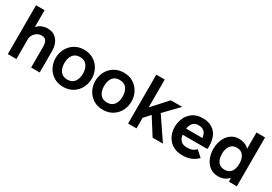

<svg xmlns="http://www.w3.org/2000/svg" viewBox="26 -1551 3410 2405"><g transform="rotate(30 1730.5 -348.0)"><path d="M537.5 0H413.5V-299Q413.5 -353 395 -383.5Q376.5 -414 330.5 -414Q293.5 -414 264.2 -395.5Q235 -377 217.8 -348Q200.5 -319 200.5 -287.5V0H76.5V-706.5H200.5V-461.5Q230.5 -497 269.8 -512.5Q309 -528 348.5 -528Q414 -528 455.8 -497.5Q497.5 -467 517.5 -417.8Q537.5 -368.5 537.5 -312Z M880 10Q799 10 740.8 -27.2Q682.5 -64.5 650.8 -125.2Q619 -186 619 -258Q619 -328 650.5 -389.5Q682 -451 744 -490Q803 -526 880 -526Q960.5 -526 1019.2 -488.8Q1078 -451.5 1109.8 -390.5Q1141.5 -329.5 1141.5 -258Q1141.5 -187.5 1110 -126Q1078.5 -64.5 1017 -26Q957 10 880 10ZM880 -95Q948 -95 981.2 -140.8Q1014.5 -186.5 1014.5 -258Q1014.5 -329 981.5 -374.8Q948.5 -420.5 880 -420.5Q833 -420.5 803.5 -398.8Q774 -377 760 -340Q746 -303 746 -258Q746 -186.5 779.2 -140.8Q812.5 -95 880 -95Z M1454 10Q1373 10 1314.8 -27.2Q1256.5 -64.5 1224.8 -125.2Q1193 -186 1193 -258Q1193 -328 1224.5 -389.5Q1256 -451 1318 -490Q1377 -526 1454 -526Q1534.5 -526 1593.2 -488.8Q1652 -451.5 1683.8 -390.5Q1715.5 -329.5 1715.5 -258Q1715.5 -187.5 1684 -126Q1652.5 -64.5 1591 -26Q1531 10 1454 10ZM1454 -95Q1522 -95 1555.2 -140.8Q1588.5 -186.5 1588.5 -258Q1588.5 -329 1555.5 -374.8Q1522.5 -420.5 1454 -420.5Q1407 -420.5 1377.5 -398.8Q1348 -377 1334 -340Q1320 -303 1320 -258Q1320 -186.5 1353.2 -140.8Q1386.5 -95 1454 -95Z M2320 0H2170.5L2018 -241L1938 -152.5V0H1816V-706.5H1938V-303.5L2134 -519.5H2299L2104.5 -318Z M2602.5 6Q2538 6 2489.2 -15Q2440.5 -36 2408 -72.8Q2375.5 -109.5 2359 -157Q2342.5 -204.5 2342.5 -257Q2342.5 -324.5 2369.5 -386Q2396.5 -447.5 2455.5 -488.5Q2512 -526 2593 -526Q2682.5 -526 2737.2 -488.8Q2792 -451.5 2815 -391.8Q2838 -332 2838 -259Q2838 -232.5 2833.5 -220H2477Q2483 -169 2513.5 -138.2Q2544 -107.5 2601.5 -107.5Q2648 -107.5 2677.2 -119Q2706.5 -130.5 2731.5 -158L2819 -80Q2777 -36.5 2724 -15.2Q2671 6 2602.5 6ZM2713.5 -308Q2700 -423.5 2593 -423.5Q2540.5 -423.5 2512.8 -391.8Q2485 -360 2477 -308Z M3121.5 10Q3049 10 2999.5 -27.5Q2950 -65 2924.8 -126.2Q2899.5 -187.5 2899.5 -260Q2899.5 -330 2924.2 -391.8Q2949 -453.5 3001 -493Q3051 -530 3119.5 -530Q3160.5 -530 3199.2 -515.5Q3238 -501 3265 -469.5V-706.5H3389V0H3275.5L3270 -56Q3243 -21 3203.8 -5.5Q3164.5 10 3121.5 10ZM3150 -102.5Q3194 -102.5 3221.5 -122.8Q3249 -143 3262.2 -178.8Q3275.5 -214.5 3275.5 -260Q3275.5 -331.5 3243.8 -375.5Q3212 -419.5 3150 -419.5Q3087.5 -419.5 3055.5 -375Q3023.5 -330.5 3023.5 -260Q3023.5 -214.5 3037 -179Q3050.5 -143.5 3078.2 -123Q3106 -102.5 3150 -102.5Z"/></g></svg>

Font: Acari Sans
Style: Bold
Weight: 700
Designer: Alfredo Marco Pradil and Stefan Peev (font) & Cristiano Sobral (main changes)
Foundry: Alfredo Marco Pradil and Stefan Peev (font) & Cristiano Sobral (main changes)
Version: Version 1.063; ttfautohint (v1.8.3)